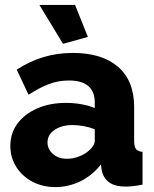

<svg xmlns="http://www.w3.org/2000/svg" viewBox="-20 -750 626 780"><path d="M22 -157Q22 -209 51 -248Q80 -287 131 -309.5Q182 -332 248 -332Q280 -332 311 -326.5Q342 -321 365 -311V-334Q365 -377 339 -400Q313 -423 260 -423Q216 -423 177.5 -408Q139 -393 96 -365L48 -467Q100 -501 156.5 -518Q213 -535 276 -535Q394 -535 459.5 -478.5Q525 -422 525 -315V-178Q525 -154 532.5 -144.5Q540 -135 559 -133V0Q539 4 521.5 6Q504 8 491 8Q446 8 422.5 -10Q399 -28 393 -59L390 -82Q355 -37 306.5 -13.5Q258 10 205 10Q153 10 111.5 -12Q70 -34 46 -72Q22 -110 22 -157ZM340 -137Q351 -146 358 -157Q365 -168 365 -178V-225Q345 -233 320.5 -237.5Q296 -242 275 -242Q231 -242 202 -222.5Q173 -203 173 -171Q173 -153 183 -138Q193 -123 210.5 -114Q228 -105 252 -105Q276 -105 300 -114Q324 -123 340 -137ZM140 -730H285L337 -600L236 -572Z"/></svg>

Font: Raleway Thin ExtraBold
Style: Regular
Weight: 800
Version: Version 4.026